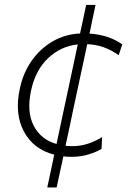

<svg xmlns="http://www.w3.org/2000/svg" viewBox="-20 -644 540 800"><path d="M177 137Q184.5 101.5 191.8 67.5Q199 33.5 206 0.5Q119 -22 79.5 -96.2Q40 -170.5 62.5 -274Q76 -339.5 111.5 -390.2Q147 -441 198.8 -471.2Q250.5 -501.5 313.5 -504.5Q320 -533.5 326.2 -563Q332.5 -592.5 339 -623.5H378Q371.5 -592.5 365.2 -562.8Q359 -533 353 -504Q434.5 -498.5 489.5 -459L474.5 -414Q442.5 -436.5 410.8 -447.5Q379 -458.5 343.5 -460Q334.5 -418 325.8 -377Q317 -336 308 -294.5L286 -192Q278 -153 269.8 -114.2Q261.5 -75.5 253 -36.5Q267 -35 282 -35Q315 -35 346.5 -45.2Q378 -55.5 405.5 -73L403 -23.5Q382.5 -11 349.5 -0.8Q316.5 9.5 278 9.5Q260.5 9.5 244 7.5Q237 39 230.2 71.2Q223.5 103.5 216 137ZM109.5 -267Q90.5 -179 120 -121Q149.5 -63 215.5 -44Q223.5 -81 231.2 -118Q239 -155 247 -192L269 -294.5Q278 -335.5 286.5 -376.5Q295 -417.5 304 -459Q233.5 -451.5 180.8 -402Q128 -352.5 109.5 -267Z"/></svg>

Font: Commissioner ExtraLight
Style: Italic
Weight: 200
Italic angle: -12°
Designer: Kostas Bartsokas
Foundry: Kostas Bartsokas
Version: Version 1.000; ttfautohint (v1.8.3)